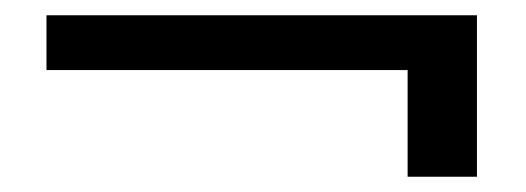

<svg xmlns="http://www.w3.org/2000/svg" viewBox="-20 -452 690 252"><path d="M41 -432C41 -432 41 -360 41 -360C41 -360 515 -360 515 -360C515 -360 515 -220 515 -220C515 -220 606 -220 606 -220C606 -220 606 -432 606 -432C606 -432 41 -432 41 -432Z"/></svg>

Font: Girnar Poppins
Style: Regular
Weight: 500
Designer: Ninad Kale (Devanagari), Jonny Pinhorn (Latin)
Foundry: Indian Type Foundry
Version: ""